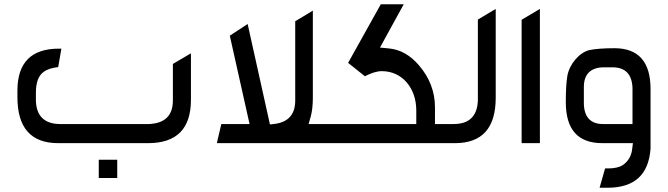

<svg xmlns="http://www.w3.org/2000/svg" viewBox="-20 -674 3143 904"><path d="M62 -247V-217C62 -72 126 0 254 0H677C812 0 879 -68 879 -204V-423L794 -373V-201C794 -130 756 -93 681 -90H263C190 -90 149 -128 149 -205V-237C149 -285 161 -318 185 -335C202 -348 225 -355 254 -358L269 -445H258C127 -445 62 -379 62 -247ZM445 164H532V78H445Z M1001 0H1552V-90H1433L1443 -125C1450 -151 1453 -181 1453 -214V-624L1370 -574V-201C1370 -137 1339 -100 1276 -91L1251 -88L1146 -561L1062 -506L1155 -90H1022Z M1522 0H2132V-90H2028V-169C2028 -243 2002 -309 1953 -366C1912 -414 1865 -441 1811 -446L1769 -450L1881 -654H1773L1619 -378L1698 -315C1729 -331 1755 -339 1778 -339C1874 -339 1940 -259 1940 -154V-90H1522Z M2116 -90H2102V0H2122C2250 0 2314 -71 2314 -214V-632L2230 -582V-201C2227 -127 2189 -90 2116 -90Z M2436 0H2522V-632L2436 -581Z M2803 210H2840C2967 210 3034 149 3043 26V-255C3043 -383 2986 -447 2873 -447C2822 -447 2783 -444 2754 -438C2707 -426 2660 -371 2651 -315C2646 -284 2644 -243 2644 -193C2644 -64 2701 0 2816 0H2960L2956 31C2953 54 2942 84 2911 104C2895 114 2872 119 2843 119H2829ZM2729 -190V-265C2729 -323 2760 -357 2823 -357H2864C2924 -357 2955 -325 2958 -261V-90H2818C2761 -90 2729 -123 2729 -190Z"/></svg>

Font: All Genders v4 Light
Style: Regular
Weight: 300
Designer: Rassam Alawdi
Foundry: Rassam Art
Version: Version 3.100;FEAKit 1.0